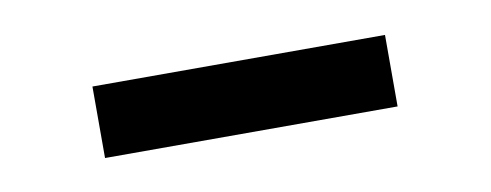

<svg xmlns="http://www.w3.org/2000/svg" viewBox="-26 -408 514 201"><g transform="rotate(-10 230.5 -307.0)"><path d="M75 -345H386V-269H75Z"/></g></svg>

Font: Bellota Text
Style: Bold
Weight: 700
Designer: Kemie Guaida
Foundry: Kemie Guaida
Version: Version 4.001